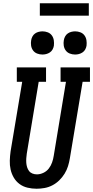

<svg xmlns="http://www.w3.org/2000/svg" viewBox="-20 -1148 571 1176"><path d="M204 8Q176 8 148.5 1.5Q121 -5 99.5 -21Q78 -37 64.5 -60Q51 -83 45 -109.5Q39 -136 40 -164.5Q41 -193 45 -222L116 -647H83V-735H262V-647H217L144 -207Q142 -193 141 -178.5Q140 -164 141 -150.5Q142 -137 146 -124Q150 -111 158 -100.5Q166 -90 179 -85Q192 -80 206 -80Q226 -80 246 -89.5Q266 -99 279 -116Q292 -133 299 -153Q306 -173 309 -193L384 -647H351V-735H531V-647H486L408 -179Q404 -154 396.5 -130Q389 -106 375.5 -84Q362 -62 343 -43.5Q324 -25 301 -13Q278 -1 253 3.5Q228 8 204 8ZM440 -814Q423 -814 407.5 -820Q392 -826 382.5 -839Q373 -852 370.5 -868.5Q368 -885 371 -902Q373 -914 379 -925Q385 -936 395 -943Q405 -950 417 -953Q429 -956 440 -956Q457 -956 472.5 -950Q488 -944 497.5 -931Q507 -918 509.5 -901.5Q512 -885 510 -868Q508 -856 502 -845Q496 -834 485.5 -827Q475 -820 463.5 -817Q452 -814 440 -814ZM240 -814Q223 -814 207.5 -820Q192 -826 182.5 -839Q173 -852 170.5 -868.5Q168 -885 171 -902Q173 -914 179 -925Q185 -936 195 -943Q205 -950 217 -953Q229 -956 240 -956Q257 -956 272.5 -950Q288 -944 297.5 -931Q307 -918 309.5 -901.5Q312 -885 310 -868Q308 -856 302 -845Q296 -834 285.5 -827Q275 -820 263.5 -817Q252 -814 240 -814ZM224 -1052V-1128H524V-1052Z"/></svg>

Font: Iosevka Curly Slab SmBdObl
Style: Regular
Weight: 600
Italic angle: -9°
Monospace: yes
Designer: Belleve Invis
Foundry: Belleve Invis
Version: Version 11.0.0; ttfautohint (v1.8.3)